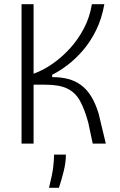

<svg xmlns="http://www.w3.org/2000/svg" viewBox="-20 -680 567 909"><path d="M82 0V-660H139V-331Q184 -347 228 -377.5Q272 -408 310.5 -450Q349 -492 377 -545Q405 -598 415 -660H474Q462 -592 435.5 -538Q409 -484 374 -443Q339 -402 301 -373Q263 -344 227 -326V-315Q269 -315 303 -306Q337 -297 364 -277Q391 -257 411.5 -224Q432 -191 447 -142L481 0H419L398 -99Q381 -162 359 -202Q337 -242 299 -260.5Q261 -279 195 -279H139V0ZM212 209Q228 146 232 110Q236 74 236 52H292Q292 89 281.5 131Q271 173 259 209Z"/></svg>

Font: Bricolage Grotesque SemiCondensed ExtraLight
Style: Regular
Weight: 250
Width: 4
Designer: Mathieu Triay
Foundry: Atelier Triay
Version: Version 1.000;gftools[0.9.30]